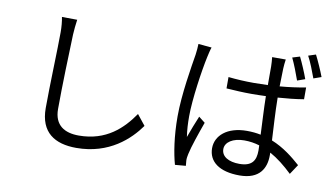

<svg xmlns="http://www.w3.org/2000/svg" viewBox="-83 -1013 2167 1249"><g transform="rotate(10 1000.0 -388.5)"><path d="M241 -777C247 -748 250 -713 250 -677C250 -572 240 -322 240 -175C240 -14 338 46 480 46C698 46 826 -78 893 -172L838 -241C767 -138 664 -36 482 -36C390 -36 320 -74 320 -183C320 -331 328 -565 332 -677C334 -709 337 -744 342 -776Z M1870 -653C1856 -693 1829 -756 1811 -792L1762 -777C1781 -738 1804 -678 1819 -635ZM1146 -758C1146 -737 1143 -711 1140 -687C1127 -606 1094 -417 1094 -271C1094 -137 1112 -28 1132 43L1203 37C1202 27 1201 12 1200 3C1199 -9 1202 -28 1205 -41C1215 -90 1250 -191 1275 -260L1233 -293C1216 -253 1193 -194 1177 -149C1170 -197 1168 -236 1168 -285C1168 -396 1197 -592 1217 -684C1221 -702 1228 -734 1234 -750ZM1651 -143C1651 -77 1627 -36 1543 -36C1472 -36 1424 -64 1424 -113C1424 -159 1475 -192 1549 -192C1584 -192 1618 -187 1650 -177C1651 -164 1651 -152 1651 -143ZM1885 -601C1833 -591 1775 -583 1714 -578C1715 -624 1716 -670 1717 -697C1718 -717 1720 -737 1723 -757H1633C1635 -739 1637 -713 1637 -696V-573C1606 -572 1575 -571 1544 -571C1486 -571 1432 -574 1376 -580V-505C1434 -501 1486 -498 1542 -498C1574 -498 1605 -499 1637 -500C1638 -418 1644 -323 1647 -247C1619 -253 1588 -256 1555 -256C1425 -256 1351 -189 1351 -106C1351 -17 1424 38 1557 38C1691 38 1729 -42 1729 -124V-143C1780 -115 1829 -76 1878 -29L1921 -94C1869 -140 1806 -191 1726 -223C1722 -306 1715 -405 1714 -504C1773 -508 1831 -514 1885 -523ZM1862 -807C1883 -769 1905 -711 1921 -667L1972 -685C1957 -725 1930 -786 1911 -823Z"/></g></svg>

Font: Noto Sans JP Regular
Style: Regular
Weight: 400
Designer: Ryoko NISHIZUKA (kana & ideographs); Paul D. Hunt (Latin, Greek & Cyrillic); Wenlong ZHANG (bopomofo); Sandoll Communica
Foundry: Adobe Systems Incorporated
Version: Version 1.004;PS 1.004;hotconv 1.0.82;makeotf.lib2.5.63406